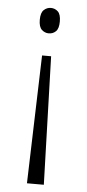

<svg xmlns="http://www.w3.org/2000/svg" viewBox="-53 -573 353 782"><g transform="rotate(5 124.0 -182.0)"><path d="M141 -346 157 178H88L104 -346ZM123 -542Q140 -542 152 -530.5Q164 -519 164 -490Q164 -461 152 -449.5Q140 -438 123 -438Q107 -438 94.5 -449.5Q82 -461 82 -490Q82 -519 94.5 -530.5Q107 -542 123 -542Z"/></g></svg>

Font: Noto Serif Ethiopic ExtraCondensed Light
Style: Regular
Weight: 300
Width: 2
Designer: Monotype Design Team
Foundry: Monotype Imaging Inc.
Version: Version 2.102; ttfautohint (v1.8.4.7-5d5b)